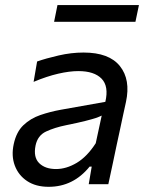

<svg xmlns="http://www.w3.org/2000/svg" viewBox="-20 -710 558 740"><path d="M167.5 10Q118 10 84.5 -12.2Q51 -34.5 37 -72Q23 -109.5 33 -155Q43 -201.5 70.2 -227.5Q97.5 -253.5 135.2 -266.5Q173 -279.5 214.5 -287L386 -317.5Q400 -377.5 371.5 -406.8Q343 -436 282 -436Q248 -436 204.5 -426Q161 -416 109.5 -394.5L123 -473Q157 -485 205.8 -496.2Q254.5 -507.5 302 -507.5Q400.5 -507.5 442.2 -455.2Q484 -403 465.5 -317Q460.5 -294.5 454.8 -268.2Q449 -242 442.5 -210.5L429.5 -150.5Q422.5 -117.5 414.8 -80.5Q407 -43.5 397.5 0H322L333.5 -68H325.5Q262.5 10 167.5 10ZM196 -58.5Q235.5 -58.5 275.5 -82.2Q315.5 -106 349 -158L372 -264.5Q363 -260 349 -255.2Q335 -250.5 308.5 -243.8Q282 -237 235 -227.5Q190.5 -218.5 157.8 -203.2Q125 -188 117 -149Q108 -104 131 -81.2Q154 -58.5 196 -58.5ZM188.5 -626 201.5 -690.5H515.5L502 -626Z"/></svg>

Font: Commissioner
Style: Italic
Weight: 400
Italic angle: -12°
Designer: Kostas Bartsokas
Foundry: Kostas Bartsokas
Version: Version 1.000; ttfautohint (v1.8.3)